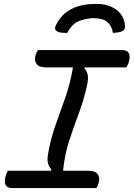

<svg xmlns="http://www.w3.org/2000/svg" viewBox="-20 -954 678 974"><path d="M469 0H42Q17 0 9 -15Q1 -30 7 -54Q9 -64 12.5 -72.5Q16 -81 20 -88H238L241 -94Q229 -107 223.5 -125.5Q218 -144 225 -180Q238 -254 263 -323Q288 -392 312.5 -462.5Q337 -533 350 -612H217Q178 -612 165.5 -629.5Q153 -647 160 -672Q162 -681 165.5 -688Q169 -695 173 -700H600Q625 -700 633 -685Q641 -670 635 -646Q633 -636 629 -627.5Q625 -619 621 -612H411L408 -607Q421 -594 425 -574Q429 -554 421 -518Q404 -443 378.5 -375.5Q353 -308 330.5 -238.5Q308 -169 300 -88H425Q463 -88 475.5 -70.5Q488 -53 481 -28Q477 -11 469 0ZM321 -787Q304 -787 290.5 -788.5Q277 -790 267 -797Q253 -807 264 -827Q292 -883 342.5 -908.5Q393 -934 463 -934H471Q527 -934 567 -907Q607 -880 614 -827Q617 -806 604 -798Q594 -792 581 -790Q568 -788 553 -787Q547 -823 524.5 -842.5Q502 -862 450 -862Q399 -858 370 -842Q341 -826 321 -787Z"/></svg>

Font: Recursive Mn Csl St
Style: Italic
Weight: 400
Italic angle: -15°
Monospace: yes
Version: Version 1.079;hotconv 1.0.112;makeotfexe 2.5.65598; ttfautoh